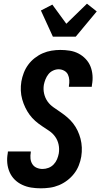

<svg xmlns="http://www.w3.org/2000/svg" viewBox="-20 -1014 545 1042"><path d="M202 8Q175 8 149.5 4Q124 0 100.5 -11Q77 -22 59.5 -39.5Q42 -57 32 -80Q22 -103 19.5 -129Q17 -155 22 -182L23 -192H147V-187Q144 -170 145.5 -153.5Q147 -137 155.5 -123.5Q164 -110 179 -103.5Q194 -97 211 -97Q227 -97 243 -103Q259 -109 271 -121.5Q283 -134 289.5 -149.5Q296 -165 299 -181Q303 -206 298 -229.5Q293 -253 279.5 -272Q266 -291 246.5 -304Q227 -317 207.5 -330Q188 -343 171 -358Q154 -373 140.5 -391.5Q127 -410 117 -431Q107 -452 100.5 -475Q94 -498 93 -522.5Q92 -547 96 -572Q100 -595 109 -618.5Q118 -642 133 -662.5Q148 -683 168.5 -699Q189 -715 212 -725Q235 -735 259.5 -739Q284 -743 307 -743Q333 -743 358.5 -739Q384 -735 406 -723.5Q428 -712 445 -694Q462 -676 471 -653.5Q480 -631 482 -605Q484 -579 479 -553L478 -543H354V-548Q357 -564 356 -580Q355 -596 348.5 -609.5Q342 -623 328 -630.5Q314 -638 298 -638Q283 -638 268 -631Q253 -624 243 -611.5Q233 -599 227 -584Q221 -569 218 -554Q214 -529 219.5 -505.5Q225 -482 238 -463.5Q251 -445 270.5 -431.5Q290 -418 309 -405Q328 -392 345.5 -377Q363 -362 377 -344Q391 -326 401 -305Q411 -284 417 -261Q423 -238 424 -213.5Q425 -189 421 -164Q417 -140 407.5 -116Q398 -92 382 -71.5Q366 -51 345 -35Q324 -19 300 -9Q276 1 251 4.5Q226 8 202 8ZM267 -815 202 -957 264 -989 340 -885 452 -994 505 -952 391 -815Z"/></svg>

Font: Iosevka Extrabold Oblique
Style: Regular
Weight: 800
Italic angle: -9°
Monospace: yes
Designer: Belleve Invis
Foundry: Belleve Invis
Version: Version 32.5.0; ttfautohint (v1.8.4)